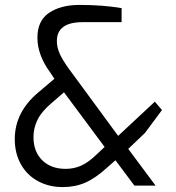

<svg xmlns="http://www.w3.org/2000/svg" viewBox="-20 -754 713 780"><path d="M40 -189Q40 -298 135 -378L201 -434L183 -461Q132 -531 132 -601Q132 -670 179.5 -702Q227 -734 303 -734Q398 -734 474 -721V-664H316Q211 -664 211 -587Q211 -562 222.5 -536Q234 -510 261 -473L460 -202L609 -341L638 -307L569 -214L501 -149L612 0H526L449 -103L415 -73Q368 -30 326.5 -12Q285 6 235 6Q179 6 134.5 -18Q90 -42 65 -86.5Q40 -131 40 -189ZM373 -127 405 -157 240 -379 188 -334Q149 -301 132.5 -267.5Q116 -234 116 -197Q116 -138 151.5 -103Q187 -68 247 -68Q280 -68 309.5 -81Q339 -94 373 -127Z"/></svg>

Font: Exo
Style: Regular
Weight: 400
Designer: Natanael Gama
Foundry: Natanael Gama
Version: Version 1.500; ttfautohint (v1.6)